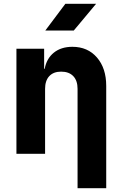

<svg xmlns="http://www.w3.org/2000/svg" viewBox="-20 -805 640 1005"><path d="M66 0V-550H211V-445H214Q224 -499 262 -529.5Q300 -560 359 -560Q439 -560 487.5 -504Q536 -448 536 -355V180H386V-340Q386 -383 363.5 -406.5Q341 -430 300 -430Q260 -430 238 -406.5Q216 -383 216 -340V0ZM217 -645 322 -785H483L366 -645Z"/></svg>

Font: NKDuy Mono ExtraBold
Style: Regular
Weight: 800
Monospace: yes
Designer: NKDuy
Foundry: NKDuy
Version: Version 2.251; ttfautohint (v1.8.4.7-5d5b)